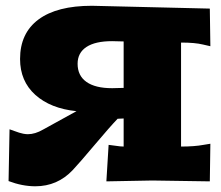

<svg xmlns="http://www.w3.org/2000/svg" viewBox="-20 -630 770 668"><path d="M410.2 -485.8 370.1 -486.8Q311.5 -486.8 280.8 -466.6Q250 -446.3 250 -408.2Q250 -366.7 280.8 -345Q311.5 -323.2 370.1 -323.2L410.2 -324.2ZM710 -600.1 711.9 -469.2 686 -475.1Q658.2 -481.9 609.9 -481.9V-268.1V-120.1Q656.7 -120.1 688 -126L711.9 -129.9L710 1L509.8 -2L350.1 1L357.9 -126L380.9 -123Q399.4 -120.1 410.2 -120.1V-217.8L389.2 -216.8Q363.3 -189.9 309.8 -126.5Q256.3 -63 232.9 -38.1Q179.7 18.1 103 18.1Q57.6 18.1 9.8 0L13.2 -180.2Q19 -178.2 29.8 -174.3Q40.5 -170.4 46.4 -168.5Q52.2 -166.5 60.8 -164.8Q69.3 -163.1 77.1 -163.1Q102.1 -163.1 129.9 -179.2L246.1 -243.2Q155.8 -252.4 102.8 -300Q49.8 -347.7 49.8 -424.8Q49.8 -514.6 114 -562.3Q178.2 -609.9 299.8 -609.9Z"/></svg>

Font: Zantroke
Style: Regular
Weight: 500
Foundry: gluk
Version: Version 0.36